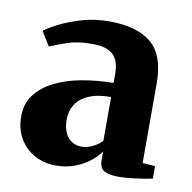

<svg xmlns="http://www.w3.org/2000/svg" viewBox="-57 -861 542 542"><g transform="rotate(10 214.0 -590.0)"><path d="M316 -376.5Q289.5 -376.5 275.2 -384Q261 -391.5 261 -415.5V-439.5Q253 -426.5 235 -411.8Q217 -397 192 -387Q167 -377 136.5 -377Q102.5 -377 75.2 -391.8Q48 -406.5 32 -433.5Q16 -460.5 16 -497.5Q16 -533.5 35.5 -559.2Q55 -585 88.5 -601.8Q122 -618.5 165.5 -626.5Q209 -634.5 256.5 -635V-661Q256.5 -684.5 249.2 -700.5Q242 -716.5 225 -724.8Q208 -733 177.5 -733Q136 -733 106 -722.5Q76 -712 58.5 -704.5L33.5 -745Q44.5 -754 71 -767.8Q97.5 -781.5 134.8 -792.8Q172 -804 215.5 -804Q295 -804 335.8 -769.5Q376.5 -735 376.5 -656V-426.5L412.5 -424V-388Q403.5 -386 387.5 -383.5Q371.5 -381 352.5 -378.8Q333.5 -376.5 316 -376.5ZM199 -442Q213 -442 229.2 -449.5Q245.5 -457 256.5 -469V-594.5Q216.5 -594.5 191.8 -583.2Q167 -572 155.5 -553.2Q144 -534.5 144 -511.5Q144 -478 159 -460Q174 -442 199 -442Z"/></g></svg>

Font: Merriweather 72pt ExtraBold
Style: Regular
Weight: 800
Version: Version 2.100